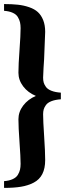

<svg xmlns="http://www.w3.org/2000/svg" viewBox="-41 -832 320 946"><path d="M-21 93.8V60.5Q4.4 58.6 21.7 50.5Q39.1 42.5 46.9 29.5Q54.7 16.6 57.6 3.9Q60.5 -8.8 60.5 -24.9Q60.5 -56.2 55.2 -130.6Q49.8 -205.1 49.8 -244.6Q49.8 -280.8 73.2 -311.8Q96.7 -342.8 135.7 -359.4Q96.7 -375.5 73.2 -406.5Q49.8 -437.5 49.8 -473.6Q49.8 -512.7 55.2 -586.2Q60.5 -659.7 60.5 -693.4Q60.5 -709.5 57.6 -722.2Q54.7 -734.9 46.9 -748Q39.1 -761.2 21.7 -769Q4.4 -776.9 -21 -778.8V-812Q17.6 -812 46.9 -808.8Q76.2 -805.7 102.5 -796.6Q128.9 -787.6 145.5 -772.5Q162.1 -757.3 171.9 -732.7Q181.6 -708 181.6 -674.8Q181.6 -659.2 176.3 -539.6Q175.8 -531.2 173.6 -498.3Q171.4 -465.3 171.4 -449.2Q171.4 -436 174.3 -425.5Q177.2 -415 185.5 -403.6Q193.8 -392.1 212.4 -384.8Q231 -377.4 258.8 -375.5V-342.8Q231 -340.8 212.4 -333.5Q193.8 -326.2 185.5 -314.7Q177.2 -303.2 174.3 -292.7Q171.4 -282.2 171.4 -269Q171.4 -236.3 176.5 -160.4Q181.6 -84.5 181.6 -43.5Q181.6 -2 167.5 25.6Q153.3 53.2 125 67.9Q96.7 82.5 62.3 88.1Q27.8 93.8 -21 93.8Z"/></svg>

Font: Flanker
Style: Bold
Weight: 700
Designer: Flanker
Foundry: Flanker
Version: Version 2.021